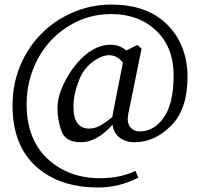

<svg xmlns="http://www.w3.org/2000/svg" viewBox="-20 -668 880 845"><path d="M316.4 -386.7Q387.2 -471.2 467.8 -471.2Q504.9 -471.2 536.1 -445.8L584 -470.2L603 -454.1L544.9 -168Q537.1 -130.9 551.8 -110.4Q566.4 -89.8 595.7 -89.8Q657.7 -89.8 700.9 -150.9Q744.1 -211.9 744.1 -335.9Q744.1 -460 667.5 -533Q590.8 -606 470.2 -606Q388.2 -606 319.6 -573.5Q251 -541 201.4 -486.6Q151.9 -432.1 124.5 -360.6Q97.2 -289.1 97.2 -209.5Q97.2 -55.2 189 30.5Q280.8 116.2 419.9 116.2Q509.8 116.2 576.2 84L588.9 113.8Q503.9 157.2 412.6 157.2Q240.7 157.2 137.9 64Q35.2 -29.3 35.2 -204.1Q35.2 -298.3 69.1 -379.2Q103 -460 162.6 -520Q222.2 -580.1 302.5 -614Q382.8 -647.9 468.8 -647.9Q628.9 -647.9 717 -558.6Q805.2 -469.2 805.2 -328.1Q805.2 -187 732.7 -114.5Q660.2 -42 572.3 -42Q532.2 -42 506.1 -62.5Q480 -83 475.1 -119.1Q405.8 -42 336.4 -42Q267.6 -42 250.2 -91.8Q232.9 -141.6 232.9 -190.4Q232.9 -239.3 257.6 -292.7Q282.2 -346.2 316.4 -386.7ZM303.2 -198.2Q303.2 -102.1 373 -102.1Q394 -102.1 416.5 -113Q439 -124 474.1 -152.8Q475.1 -156.7 475.6 -160.9Q476.1 -165 477.1 -169.9L521 -393.1Q478 -444.8 416 -413.3Q354 -381.8 328.6 -316.9Q303.2 -252 303.2 -198.2Z"/></svg>

Font: SourceSerifPro-Regular
Style: Regular
Weight: 400
Designer: Frank Grießhammer
Foundry: Adobe Systems Incorporated
Version: Version 1.014;PS Version 1.0;hotconv 1.0.73;makeotf.lib2.5.5